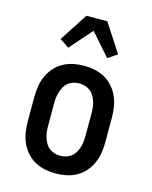

<svg xmlns="http://www.w3.org/2000/svg" viewBox="-116 -839 732 923"><g transform="rotate(15 250.0 -377.5)"><path d="M250 8Q223 8 196.5 2.5Q170 -3 146.5 -16Q123 -29 105 -49.5Q87 -70 76 -95Q65 -120 61 -146.5Q57 -173 57 -200V-320Q57 -347 61 -373.5Q65 -400 76 -425Q87 -450 105 -470.5Q123 -491 146.5 -504Q170 -517 196.5 -522.5Q223 -528 250 -528Q277 -528 303.5 -522.5Q330 -517 353.5 -504Q377 -491 395 -470.5Q413 -450 424 -425Q435 -400 439 -373.5Q443 -347 443 -320V-200Q443 -173 439 -146.5Q435 -120 424 -95Q413 -70 395 -49.5Q377 -29 353.5 -16Q330 -3 303.5 2.5Q277 8 250 8ZM250 -80Q264 -80 278 -84Q292 -88 303.5 -96.5Q315 -105 322.5 -117.5Q330 -130 334.5 -143.5Q339 -157 341 -171.5Q343 -186 343 -200V-320Q343 -334 341 -348.5Q339 -363 334.5 -376.5Q330 -390 322.5 -402.5Q315 -415 303.5 -423.5Q292 -432 278 -436Q264 -440 250 -440Q236 -440 222 -436Q208 -432 196.5 -423.5Q185 -415 177.5 -402.5Q170 -390 165.5 -376.5Q161 -363 159 -348.5Q157 -334 157 -320V-200Q157 -186 159 -171.5Q161 -157 165.5 -143.5Q170 -130 177.5 -117.5Q185 -105 196.5 -96.5Q208 -88 222 -84Q236 -80 250 -80ZM153 -592 107 -623 198 -763H302L393 -623L347 -592L250 -702Z"/></g></svg>

Font: Iosevka Curly Slab Semibold
Style: Regular
Weight: 600
Monospace: yes
Designer: Belleve Invis
Foundry: Belleve Invis
Version: Version 22.1.2; ttfautohint (v1.8.4)